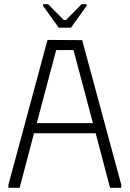

<svg xmlns="http://www.w3.org/2000/svg" viewBox="-20 -889 614 909"><path d="M20 0V-15L205 -700L369 -699L554 -15V0H501L433 -258H141L73 0ZM154 -306H420L328 -652H246ZM258 -758 184 -861V-869H208L282 -794H292L366 -869H390V-861L316 -758Z"/></svg>

Font: Phudu Light
Style: Regular
Weight: 300
Version: Version 1.005;gftools[0.9.23]